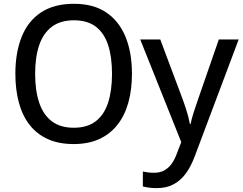

<svg xmlns="http://www.w3.org/2000/svg" viewBox="-20 -745 1274 1006"><path d="M671.4 -357.9Q671.4 -275.4 652.6 -207.8Q633.8 -140.1 595.7 -91.6Q557.6 -43 500.5 -16.6Q443.4 9.8 365.7 9.8Q287.1 9.8 229.5 -16.6Q171.9 -43 134.3 -91.8Q96.7 -140.6 78.6 -208.5Q60.5 -276.4 60.5 -358.9Q60.5 -468.8 93.3 -551.3Q126 -633.8 194.1 -679.4Q262.2 -725.1 367.7 -725.1Q469.7 -725.1 536.9 -679.7Q604 -634.3 637.7 -552Q671.4 -469.7 671.4 -357.9ZM164.1 -357.9Q164.1 -271 185.1 -207.8Q206.1 -144.5 250.7 -110.1Q295.4 -75.7 366.2 -75.7Q438 -75.7 482.2 -110.1Q526.4 -144.5 546.6 -207.8Q566.9 -271 566.9 -357.9Q566.9 -445.8 546.6 -508.5Q526.4 -571.3 482.4 -605Q438.5 -638.7 367.7 -638.7Q296.4 -638.7 251.5 -604.7Q206.5 -570.8 185.3 -508.1Q164.1 -445.3 164.1 -357.9ZM714.8 -538.1H819.8L936.5 -226.6Q945.3 -203.1 952.6 -180.7Q960 -158.2 965.6 -137Q971.2 -115.7 975.1 -95.2H978.5Q983.4 -120.1 994.6 -155.5Q1005.9 -190.9 1018.6 -227.1L1126.5 -538.1H1230.5L999.5 76.2Q980.5 127.4 953.4 164.3Q926.3 201.2 888.9 220.9Q851.6 240.7 801.8 240.7Q777.3 240.7 759.5 238Q741.7 235.4 728.5 231.9V153.8Q739.7 156.2 754.9 158.2Q770 160.2 787.1 160.2Q817.9 160.2 840.1 148.2Q862.3 136.2 878.4 114.3Q894.5 92.3 905.3 63L929.7 -0.5Z"/></svg>

Font: Open Sans Medium
Style: Regular
Weight: 500
Designer: Monotype Design Team
Foundry: Monotype Imaging Inc.
Version: Version 3.000